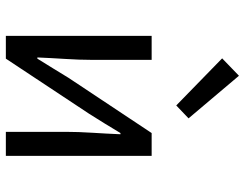

<svg xmlns="http://www.w3.org/2000/svg" viewBox="-108 -708 817 640"><g transform="rotate(90 300.0 -388.5)"><path d="M100 0V-486H180V-284Q180 -245 177 -198.5Q174 -152 172 -105H176Q190 -128 208.5 -157.5Q227 -187 240 -209L424 -486H500V0H420V-202Q420 -241 423 -288Q426 -335 428 -382H424Q411 -360 392.5 -330Q374 -300 360 -278L176 0ZM332 -568 175 -721 233 -777 375 -609Z"/></g></svg>

Font: SauceCodePro NFM
Style: Regular
Weight: 400
Monospace: yes
Designer: Paul D. Hunt, Teo Tuominen
Foundry: Adobe
Version: Version 2.042;hotconv 1.1.0;makeotfexe 2.6.0;Nerd Fonts 3.3.